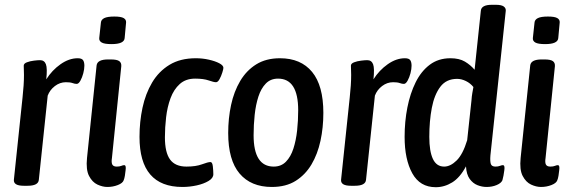

<svg xmlns="http://www.w3.org/2000/svg" viewBox="-20 -773 2374 801"><path d="M79 2Q35 2 38 -24L74 -366Q77 -393 78.5 -416.5Q80 -440 80 -460Q80 -472 79.5 -481Q79 -490 79 -499Q79 -508 92 -513Q105 -518 121.5 -520Q138 -522 147 -522Q165 -522 171.5 -505Q178 -488 173 -442Q197 -480 232.5 -505Q268 -530 304 -530Q321 -530 326.5 -522Q332 -514 332 -499Q332 -485 327.5 -467.5Q323 -450 315.5 -436.5Q308 -423 300 -423Q292 -423 282.5 -426.5Q273 -430 255 -430Q230 -430 209 -414Q188 -398 179 -374L142 -23Q140 2 95 2Z M428 7Q408 7 386.5 -3Q365 -13 351.5 -39Q338 -65 343 -114L383 -500Q386 -525 431 -525H442Q468 -525 477.5 -518Q487 -511 486 -497L447 -114Q444 -95 448.5 -86.5Q453 -78 467 -78Q479 -78 486 -81Q493 -84 498 -84Q507 -84 504 -63Q503 -52 501 -40Q499 -28 496 -21Q492 -9 471.5 -1Q451 7 428 7ZM445 -589Q416 -589 404.5 -595.5Q393 -602 394 -614L401 -679Q402 -691 415 -697.5Q428 -704 457 -704Q485 -704 496 -697.5Q507 -691 506 -679L500 -614Q498 -589 445 -589Z M741 7Q562 7 562 -202Q562 -265 574.5 -323.5Q587 -382 614.5 -428.5Q642 -475 687 -502.5Q732 -530 797 -530Q825 -530 851.5 -524Q878 -518 895 -509Q912 -500 912 -490Q912 -485 907.5 -470.5Q903 -456 896 -443Q889 -430 881 -430Q872 -430 850.5 -437.5Q829 -445 794 -445Q755 -445 730 -422.5Q705 -400 691.5 -363.5Q678 -327 673 -284Q668 -241 668 -200Q668 -137 689.5 -107.5Q711 -78 758 -78Q797 -78 822.5 -87.5Q848 -97 858 -97Q866 -97 868 -78.5Q870 -60 870 -46Q870 -30 850 -18Q830 -6 800.5 0.5Q771 7 741 7Z M1114 7Q1027 7 979.5 -49Q932 -105 932 -218Q932 -279 944 -335Q956 -391 982 -435Q1008 -479 1049 -504.5Q1090 -530 1148 -530Q1235 -530 1282 -473Q1329 -416 1329 -302Q1329 -241 1317 -185.5Q1305 -130 1279.5 -87Q1254 -44 1213.5 -18.5Q1173 7 1114 7ZM1122 -78Q1153 -78 1173 -98.5Q1193 -119 1204 -153Q1215 -187 1219.5 -228.5Q1224 -270 1224 -313Q1224 -445 1140 -445Q1109 -445 1089 -424.5Q1069 -404 1058 -370Q1047 -336 1042.5 -294Q1038 -252 1038 -209Q1038 -78 1122 -78Z M1444 2Q1400 2 1403 -24L1439 -366Q1442 -393 1443.5 -416.5Q1445 -440 1445 -460Q1445 -472 1444.5 -481Q1444 -490 1444 -499Q1444 -508 1457 -513Q1470 -518 1486.5 -520Q1503 -522 1512 -522Q1530 -522 1536.5 -505Q1543 -488 1538 -442Q1562 -480 1597.5 -505Q1633 -530 1669 -530Q1686 -530 1691.5 -522Q1697 -514 1697 -499Q1697 -485 1692.5 -467.5Q1688 -450 1680.5 -436.5Q1673 -423 1665 -423Q1657 -423 1647.5 -426.5Q1638 -430 1620 -430Q1595 -430 1574 -414Q1553 -398 1544 -374L1507 -23Q1505 2 1460 2Z M1798 8Q1732 8 1700 -50Q1668 -108 1668 -202Q1668 -266 1679.5 -324.5Q1691 -383 1714 -429.5Q1737 -476 1773 -503Q1809 -530 1859 -530Q1896 -530 1919.5 -516Q1943 -502 1960 -482L1986 -728Q1988 -753 2032 -753H2048Q2072 -753 2081.5 -746Q2091 -739 2090 -728L2026 -125Q2024 -101 2027.5 -89.5Q2031 -78 2047 -78Q2058 -78 2065.5 -81Q2073 -84 2078 -84Q2087 -84 2084 -63Q2083 -53 2080.5 -40.5Q2078 -28 2076 -21Q2071 -9 2052 -1Q2033 7 2010 7Q1991 7 1972 -0.5Q1953 -8 1939.5 -26.5Q1926 -45 1924 -79Q1899 -32 1866.5 -12Q1834 8 1798 8ZM1833 -78Q1859 -78 1885 -103.5Q1911 -129 1929 -188L1947 -355Q1948 -371 1950.5 -385Q1953 -399 1955 -410Q1942 -426 1923.5 -435Q1905 -444 1887 -444Q1842 -444 1817 -411Q1792 -378 1781.5 -323Q1771 -268 1771 -202Q1771 -142 1786 -110Q1801 -78 1833 -78Z M2237 7Q2217 7 2195.5 -3Q2174 -13 2160.5 -39Q2147 -65 2152 -114L2192 -500Q2195 -525 2240 -525H2251Q2277 -525 2286.5 -518Q2296 -511 2295 -497L2256 -114Q2253 -95 2257.5 -86.5Q2262 -78 2276 -78Q2288 -78 2295 -81Q2302 -84 2307 -84Q2316 -84 2313 -63Q2312 -52 2310 -40Q2308 -28 2305 -21Q2301 -9 2280.5 -1Q2260 7 2237 7ZM2254 -589Q2225 -589 2213.5 -595.5Q2202 -602 2203 -614L2210 -679Q2211 -691 2224 -697.5Q2237 -704 2266 -704Q2294 -704 2305 -697.5Q2316 -691 2315 -679L2309 -614Q2307 -589 2254 -589Z"/></svg>

Font: Asap Condensed Condensed Medium
Style: Italic
Weight: 500
Width: 3
Italic angle: -6°
Designer: Pablo Cosgaya
Foundry: Omnibus-Type
Version: Version 3.001; ttfautohint (v1.8.4.7-5d5b)